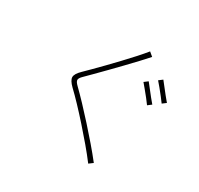

<svg xmlns="http://www.w3.org/2000/svg" viewBox="-180 -1037 1359 1314"><g transform="rotate(30 500.0 -379.5)"><path d="M696 36 665 59Q628 10 582 -44.5Q536 -99 487.5 -153.5Q439 -208 393.5 -256Q348 -304 312 -338Q275 -374 274.5 -399.5Q274 -425 312 -462Q331 -481 363 -512.5Q395 -544 433.5 -584Q472 -624 512 -666Q552 -708 587.5 -747.5Q623 -787 648 -818L679 -792Q656 -766 620.5 -728Q585 -690 543.5 -647Q502 -604 462 -563Q422 -522 388.5 -488.5Q355 -455 336 -436Q314 -415 314 -400.5Q314 -386 337 -364Q375 -327 421 -278.5Q467 -230 515.5 -176Q564 -122 610.5 -68Q657 -14 696 36ZM843 -510 814 -488Q803 -504 783.5 -528.5Q764 -553 744.5 -576.5Q725 -600 713 -614L742 -636Q755 -620 773.5 -596Q792 -572 811 -548.5Q830 -525 843 -510ZM924 -570 895 -548Q884 -564 864.5 -588.5Q845 -613 826 -636.5Q807 -660 794 -674L823 -696Q836 -680 854.5 -656Q873 -632 892 -608.5Q911 -585 924 -570Z"/></g></svg>

Font: Zen Kaku Gothic Antique Light
Style: Regular
Weight: 300
Designer: Yoshimichi Ohira
Foundry: Positype
Version: Version 1.001